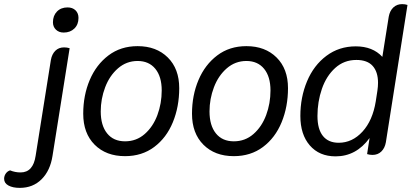

<svg xmlns="http://www.w3.org/2000/svg" viewBox="-139 -746 1998 932"><path d="M118 -638Q118 -670 137.5 -690Q157 -710 189 -710Q213 -710 227.5 -696Q242 -682 242 -659Q242 -627 222 -607.5Q202 -588 170 -588Q147 -588 132.5 -602Q118 -616 118 -638ZM-119 122Q-119 108 -111 96.5Q-103 85 -90 81Q-66 91 -39 91Q22 91 34 10L108 -455Q113 -483 129.5 -499.5Q146 -516 172 -516Q186 -516 199 -512L116 10Q105 82 63 124Q21 166 -43 166Q-77 166 -98 154.5Q-119 143 -119 122Z M265 -194Q265 -283 296.5 -357.5Q328 -432 387.5 -477Q447 -522 529 -522Q620 -522 675.5 -467Q731 -412 731 -318Q731 -228 700 -152.5Q669 -77 609.5 -32.5Q550 12 468 12Q376 12 320.5 -43.5Q265 -99 265 -194ZM646 -307Q646 -374 615 -412Q584 -450 529 -450Q475 -450 434 -414.5Q393 -379 371.5 -322.5Q350 -266 350 -205Q350 -137 381 -98.5Q412 -60 468 -60Q523 -60 563.5 -95.5Q604 -131 625 -187.5Q646 -244 646 -307Z M793 -194Q793 -283 824.5 -357.5Q856 -432 915.5 -477Q975 -522 1057 -522Q1148 -522 1203.5 -467Q1259 -412 1259 -318Q1259 -228 1228 -152.5Q1197 -77 1137.5 -32.5Q1078 12 996 12Q904 12 848.5 -43.5Q793 -99 793 -194ZM1174 -307Q1174 -374 1143 -412Q1112 -450 1057 -450Q1003 -450 962 -414.5Q921 -379 899.5 -322.5Q878 -266 878 -205Q878 -137 909 -98.5Q940 -60 996 -60Q1051 -60 1091.5 -95.5Q1132 -131 1153 -187.5Q1174 -244 1174 -307Z M1319 -183Q1319 -274 1351.5 -351.5Q1384 -429 1445.5 -475Q1507 -521 1588 -521Q1670 -521 1717 -470L1748 -665Q1753 -693 1770 -709.5Q1787 -726 1813 -726Q1827 -726 1839 -722L1734 -55Q1729 -27 1712 -10.5Q1695 6 1669 6Q1656 6 1643 2L1655 -76Q1590 13 1490 13Q1411 13 1365 -40Q1319 -93 1319 -183ZM1685 -254 1693 -306Q1696 -326 1696 -344Q1696 -397 1670 -426Q1644 -455 1591 -455Q1531 -455 1488 -416Q1445 -377 1423.5 -314.5Q1402 -252 1402 -183Q1402 -119 1428.5 -86Q1455 -53 1505 -53Q1571 -53 1620.5 -107Q1670 -161 1685 -254Z"/></svg>

Font: Thasadith
Style: Bold Italic
Weight: 700
Italic angle: -9°
Designer: Cadson Demak Co.,Ltd.
Foundry: Cadson Demak Co.,Ltd.
Version: Version 1.000; ttfautohint (v1.6)